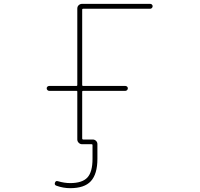

<svg xmlns="http://www.w3.org/2000/svg" viewBox="-20 -773 1040 998"><path d="M344.7 205.1Q308.6 205.1 273.4 192.4Q261.7 188.5 265.6 176.8Q269.5 165 281.2 168.9Q314.5 178.7 344.7 178.7Q407.2 178.7 434.1 149.9Q460.9 121.1 460.9 52.7V-19.5Q460.9 -23.4 456.1 -23.4H406.2Q396.5 -23.4 389.2 -30.8Q381.8 -38.1 381.8 -47.9V-296.9Q381.8 -300.8 377.9 -300.8H235.4Q230.5 -300.8 226.6 -304.7Q222.7 -308.6 222.7 -314Q222.7 -319.3 226.6 -322.8Q230.5 -326.2 235.4 -326.2H377.9Q381.8 -326.2 381.8 -331.1V-728.5Q381.8 -739.3 389.2 -746.1Q396.5 -752.9 406.2 -752.9H760.7Q765.6 -752.9 769.5 -749.5Q773.4 -746.1 773.4 -740.7Q773.4 -735.4 769.5 -731.4Q765.6 -727.5 760.7 -727.5H412.1Q407.2 -727.5 407.2 -723.6V-331.1Q407.2 -326.2 412.1 -326.2H631.8Q636.7 -326.2 640.6 -322.8Q644.5 -319.3 644.5 -314Q644.5 -308.6 640.6 -304.7Q636.7 -300.8 631.8 -300.8H412.1Q407.2 -300.8 407.2 -296.9V-52.7Q407.2 -47.9 412.1 -47.9H461.9Q471.7 -47.9 479 -41Q486.3 -34.2 486.3 -23.4V52.7Q486.3 131.8 452.1 168.9Q418.9 205.1 344.7 205.1Z"/></svg>

Font: Rounded-X Mgen+ 1mn thin
Style: Regular
Weight: 100
Designer: [Source Han Sans]
Ryoko NISHIZUKA  (kana & ideographs); Paul D. Hunt (Latin, Greek & Cyrillic); Wenlong ZHANG  (bopomofo
Version: Version 1.059.20150602